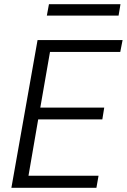

<svg xmlns="http://www.w3.org/2000/svg" viewBox="-20 -890 601 910"><path d="M34 0 158 -700H561L550 -644H217L171 -380H474L465 -324H161L115 -57H447L437 0ZM202 -816 212 -870H551L542 -816Z"/></svg>

Font: DM Sans Light
Style: Italic
Weight: 300
Italic angle: -10°
Designer: Colophon Foundry, Jonny Pinhorn
Foundry: Colophon Foundry
Version: Version 4.004;gftools[0.9.30]